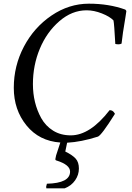

<svg xmlns="http://www.w3.org/2000/svg" viewBox="-20 -756 720 1044"><path d="M204 -114Q228 -71 269 -45.5Q310 -20 365 -20Q470 -20 576 -157Q593 -157 602 -142L605 -137Q531 -19 512 -13Q421 16 345 20L335 68Q374 87 391.5 106.5Q409 126 409 160.5Q409 195 388.5 224.5Q368 254 332 268H232Q231 265 231 259L235 243Q361 240 361 177Q361 140 288 117Q281 116 281 109L285 89L308 19Q193 11 124 -74Q55 -159 55 -278.5Q55 -398 110 -502.5Q165 -607 260 -671.5Q355 -736 463.5 -736Q572 -736 661 -704Q667 -699 667 -695Q667 -691 662 -662Q646 -569 641 -519Q634 -515 624.5 -515Q615 -515 607 -517Q601 -628 597 -645Q577 -666 534 -683Q491 -700 451 -700Q371 -700 302.5 -640.5Q234 -581 196.5 -491Q159 -401 159 -298.5Q159 -196 204 -114Z"/></svg>

Font: Rosarivo
Style: Italic
Weight: 400
Version: Version 1.003